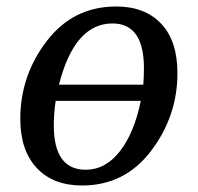

<svg xmlns="http://www.w3.org/2000/svg" viewBox="-20 -566 614 596"><path d="M340.8 -545.9Q429.2 -545.9 480 -492.7Q530.8 -439.5 530.8 -338.9Q530.8 -205.6 449.2 -97.9Q367.7 9.8 234.9 9.8Q144.5 9.8 93.8 -44.9Q43 -99.6 43 -196.8Q43 -331.5 125.2 -438.7Q207.5 -545.9 340.8 -545.9ZM163.1 -303.2H424.8Q426.8 -326.7 426.8 -354Q426.8 -493.2 329.1 -493.2Q211.4 -493.2 163.1 -303.2ZM417 -252.9H152.8Q147 -212.9 147 -176.8Q147 -39.1 246.1 -39.1Q307.1 -39.1 351.8 -95.9Q396.5 -152.8 417 -252.9Z"/></svg>

Font: Droid Serif
Style: Italic
Weight: 400
Italic angle: -12°
Designer: Monotype Design team
Foundry: Monotype Imaging Inc.
Version: Version 1.03